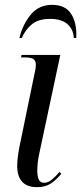

<svg xmlns="http://www.w3.org/2000/svg" viewBox="-20 -763 335 793"><path d="M133 10Q51 10 51 -79Q51 -118 68 -194L122 -456Q128 -479 128 -497Q128 -512 118 -519Q108 -526 79 -526H67L69 -536H229L145 -142Q138 -112 136 -92Q134 -72 134 -58Q134 -36 140 -22Q146 -8 163 -8Q178 -8 194 -21Q210 -34 226 -53L233 -45Q213 -21 190.5 -5.5Q168 10 133 10ZM60 -606Q74 -663 107.5 -703Q141 -743 195 -743Q250 -743 274 -705.5Q298 -668 295 -606H285Q283 -642 258.5 -663.5Q234 -685 187 -685Q139 -685 112 -663Q85 -641 70 -606Z"/></svg>

Font: Noto Serif Display ExtraCondensed
Style: Italic
Weight: 400
Width: 2
Italic angle: -12°
Designer: Monotype Design Team
Foundry: Monotype Imaging Inc.
Version: Version 2.009